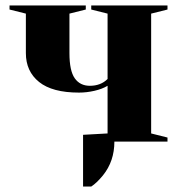

<svg xmlns="http://www.w3.org/2000/svg" viewBox="-20 -520 675 705"><path d="M535 -30 595 -15V0H400Q400 72 358 124Q335 152 315 165H285V-25L375 -30V-205Q355 -193 326.5 -186.5Q298 -180 270 -180Q172 -180 123.5 -219Q75 -258 75 -325V-470L15 -485V-500H295V-485L235 -470V-325Q235 -260 254.5 -232.5Q274 -205 310 -205Q350 -205 375 -230V-470L315 -485V-500H595V-485L535 -470Z"/></svg>

Font: Yeseva One
Style: Regular
Weight: 400
Designer: Jovanny Lemonad
Foundry: Jovanny Lemonad
Version: Version 2.000